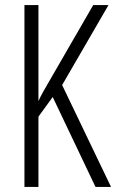

<svg xmlns="http://www.w3.org/2000/svg" viewBox="-20 -734 456 754"><path d="M416 0 224 -400 406 -714H346L186 -437C158 -389 139 -356 131 -337V-714H76V0H131V-276L187 -353L355 0Z"/></svg>

Font: Noto Sans Thai Looped ExtraCondensed Light
Style: Regular
Weight: 300
Width: 2
Designer: Sasikarn Vongin, Ben Mitchell
Foundry: The Fontpad Ltd
Version: Version 1.001